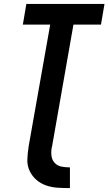

<svg xmlns="http://www.w3.org/2000/svg" viewBox="-20 -755 555 983"><path d="M336 208Q305 208 274 206Q243 204 215 194Q187 184 165.5 165Q144 146 131.5 119.5Q119 93 120 62Q121 31 126 0L127 -8L237 -629H97L115 -735H515L497 -629H356L247 -8L245 0Q241 21 243.5 42.5Q246 64 260 79Q274 94 295 98Q316 102 338 102V208Z"/></svg>

Font: Iosevka SS08
Style: Bold Italic
Weight: 700
Italic angle: -10°
Monospace: yes
Designer: Belleve Invis
Foundry: Belleve Invis
Version: 2.1.0; ttfautohint (v1.8.2)